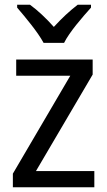

<svg xmlns="http://www.w3.org/2000/svg" viewBox="-20 -852 449 806"><path d="M163 -672H249C271 -717 327 -781 362 -820V-832H306C271 -805 241 -777 206 -739C174 -775 138 -809 106 -832H52V-820C87 -779 139 -717 163 -672ZM376 -66V-134H131L369 -539V-602H48V-534H275L34 -123V-66Z"/></svg>

Font: Noto Sans Malayalam UI SemiCondensed
Style: Regular
Weight: 400
Width: 4
Designer: Jelle Bosma - Monotype Design Team
Foundry: Monotype Imaging Inc.
Version: Version 2.104